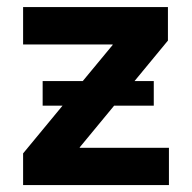

<svg xmlns="http://www.w3.org/2000/svg" viewBox="-20 -536 556 556"><path d="M46.9 0H469.2V-107.9H210.9V-109.4L310.5 -230H425.3V-301.3H369.6L466.3 -418.5V-515.6H46.9V-407.2H306.2V-405.8L219.7 -301.3H103.5V-230H161.1L46.9 -91.8Z"/></svg>

Font: Raveo Display Display SemiBold
Style: Regular
Weight: 600
Designer: Jakub Foglar, Rasmus Andersson (Inter)
Foundry: Jakubfoglar.com
Version: Version 1.100;Glyphs 3.2.3 (3260)